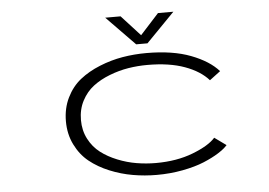

<svg xmlns="http://www.w3.org/2000/svg" viewBox="-50 -744 1149 821"><g transform="rotate(-5 525.0 -333.5)"><path d="M722 -678 600 -553H551.5L429.5 -678H495.5L576 -590L656 -678ZM899 -90Q885.5 -74.5 859 -57.8Q832.5 -41 794.5 -25.2Q756.5 -9.5 702.8 0.8Q649 11 591.5 11Q539 11 488.5 2.2Q438 -6.5 389.5 -26.5Q341 -46.5 304.5 -76Q268 -105.5 245.8 -150.8Q223.5 -196 223.5 -251Q223.5 -307 245.8 -352.2Q268 -397.5 304.5 -426.5Q341 -455.5 389.8 -475.2Q438.5 -495 488.8 -503.5Q539 -512 591.5 -512Q704.5 -512 782 -482.2Q859.5 -452.5 899 -407.5L852.5 -372.5Q817 -413 751.2 -437Q685.5 -461 591.5 -461Q550 -461 509.5 -454.5Q469 -448 428.2 -432.2Q387.5 -416.5 357 -393.2Q326.5 -370 307.2 -333.2Q288 -296.5 288 -251Q288 -206 307 -169.5Q326 -133 356.8 -109.5Q387.5 -86 428 -69.8Q468.5 -53.5 509.5 -46.8Q550.5 -40 591.5 -40Q681.5 -40 751.2 -67Q821 -94 849 -126Z"/></g></svg>

Font: League Mono Extended UltraLight
Style: Regular
Weight: 200
Width: 9
Designer: Tyler Finck
Foundry: The League of Moveable Type / Tyler Finck
Version: Version 2.210